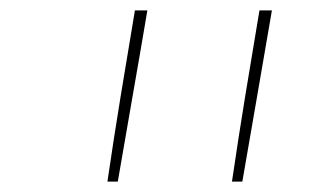

<svg xmlns="http://www.w3.org/2000/svg" viewBox="-20 -792 640 370"><path d="M187 -442Q199 -524 212.5 -606.5Q226 -689 240 -772H264Q250 -689 235.5 -606.5Q221 -524 207 -442ZM427 -442Q439 -524 452.5 -606.5Q466 -689 480 -772H504Q490 -689 475.5 -606.5Q461 -524 447 -442Z"/></svg>

Font: Iosevka Thin Extended
Style: Italic
Weight: 100
Width: 7
Italic angle: -9°
Monospace: yes
Designer: Belleve Invis
Foundry: Belleve Invis
Version: Version 32.5.0; ttfautohint (v1.8.4)